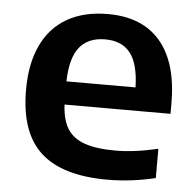

<svg xmlns="http://www.w3.org/2000/svg" viewBox="-45 -600 668 656"><g transform="rotate(5 289.0 -272.0)"><path d="M542 -233H178.5Q181 -181 200.2 -150.2Q219.5 -119.5 259.5 -105.5Q299.5 -91.5 365.5 -91.5Q431 -91.5 511 -110.5V-10Q428 10 346 10Q191.5 10 117.2 -58Q43 -126 43 -272Q43 -362.5 73.2 -425.8Q103.5 -489 161 -521.5Q218.5 -554 300 -554Q418 -554 480 -480.8Q542 -407.5 542 -268ZM178 -312.5H415Q413 -393.5 384 -430.2Q355 -467 298 -467Q240 -467 210 -430.2Q180 -393.5 178 -312.5Z"/></g></svg>

Font: Encode Sans Semi Expanded SmBd
Style: Regular
Weight: 600
Width: 6
Designer: Multiple Designers
Foundry: Impallari Type
Version: Version 2.000